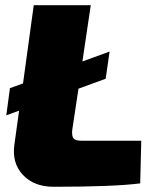

<svg xmlns="http://www.w3.org/2000/svg" viewBox="-20 -710 596 734"><path d="M520 -172 516 -9Q416 4 185 4Q110 4 67.5 -41.5Q25 -87 35 -157L53 -287L4 -269L18 -373L68 -391L109 -690H327L295 -475L399 -513L384 -409L280 -371L256 -212Q254 -189 261.5 -180.5Q269 -172 292 -172Z"/></svg>

Font: Exo 2.0 Black
Style: Italic
Weight: 900
Italic angle: -8°
Designer: Natanael Gama
Version: Version 1.001;PS 001.001;hotconv 1.0.70;makeotf.lib2.5.58329